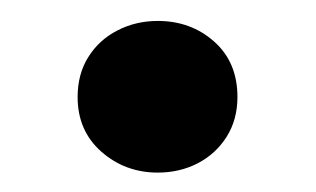

<svg xmlns="http://www.w3.org/2000/svg" viewBox="-20 -154 309 188"><path d="M134.5 15Q102.5 15 79.2 -5.5Q56 -26 56 -59Q56 -81.5 66.5 -98.2Q77 -115 95 -124.2Q113 -133.5 134.5 -133.5Q167 -133.5 189.8 -113.2Q212.5 -93 212.5 -59Q212.5 -37 202 -20.2Q191.5 -3.5 173.8 5.8Q156 15 134.5 15Z"/></svg>

Font: Geologica Roman
Style: Regular
Weight: 400
Designer: Sindre Bremnes, Frode Helland
Foundry: Monokrom Skriftforlag AS
Version: Version 1.010;gftools[0.9.28]